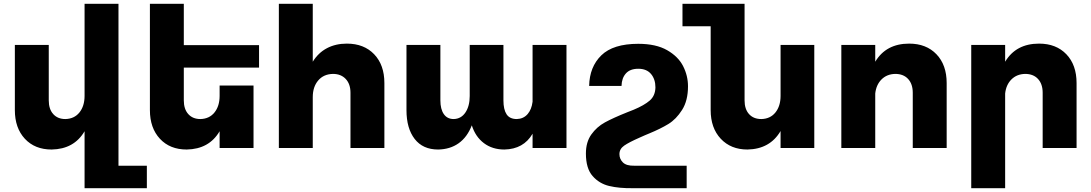

<svg xmlns="http://www.w3.org/2000/svg" viewBox="-20 -777 5730 1008"><path d="M751 93V211H424V-88Q369 6 251 8Q163 8 110.5 -48.5Q58 -105 58 -199V-541H236V-250Q236 -204 259.5 -178Q283 -152 323 -152Q370 -153 397 -186.5Q424 -220 424 -274V-757H602V93Z M945 -422V-250Q945 -204 968.5 -178Q992 -152 1032 -152Q1079 -153 1106 -186.5Q1133 -220 1133 -274V-328H1311V0H1133V-88Q1078 6 960 8Q872 8 819.5 -48.5Q767 -105 767 -199V-757H945V-540H1340V-422Z M1998 -341V0H1820V-290Q1820 -336 1795 -362.5Q1770 -389 1728 -389Q1679 -388 1650.5 -354.5Q1622 -321 1622 -267V0H1444V-757H1622V-453Q1651 -500 1696.5 -524Q1742 -548 1801 -548Q1891 -548 1944.5 -492Q1998 -436 1998 -341Z M2954 -541V0H2776V-75Q2729 6 2628 8Q2565 8 2520.5 -25.5Q2476 -59 2457 -119Q2433 -57 2388 -25Q2343 7 2280 8Q2200 8 2157 -47.5Q2114 -103 2114 -199V-541H2292V-250Q2292 -204 2310 -178Q2328 -152 2362 -152Q2401 -153 2423.5 -186.5Q2446 -220 2446 -273V-541H2623V-250Q2623 -202 2639.5 -177Q2656 -152 2693 -152Q2728 -153 2749.5 -177.5Q2771 -202 2776 -243V-541Z M3310 93Q3269 94 3250.5 76Q3232 58 3232 32Q3232 5 3257 -12.5Q3282 -30 3339 -55L3366 -67Q3387 -76 3390 -77Q3448 -101 3489 -126Q3530 -151 3561 -200Q3592 -249 3592 -324Q3592 -379 3566.5 -429.5Q3541 -480 3482.5 -513.5Q3424 -547 3331 -547Q3199 -547 3137 -486.5Q3075 -426 3073 -326H3243Q3244 -367 3266 -391.5Q3288 -416 3331 -416Q3375 -416 3398 -388.5Q3421 -361 3421 -318Q3420 -274 3391 -249Q3362 -224 3307 -201L3274 -188Q3199 -158 3156 -134.5Q3113 -111 3084.5 -71Q3056 -31 3056 29Q3056 107 3091 147Q3126 187 3178.5 199.5Q3231 212 3303 211H3585V93Z M4255 -541V0H4078V-89Q4022 6 3904 8Q3817 8 3764 -48.5Q3711 -105 3711 -199V-639H3563V-757H3889V-250Q3889 -204 3912.5 -178Q3936 -152 3977 -152Q4024 -153 4051 -186.5Q4078 -220 4078 -274V-541Z M4950 -341V0H4772V-290Q4772 -336 4747.5 -362.5Q4723 -389 4680 -389Q4636 -388 4608 -360Q4580 -332 4575 -286V0H4397V-541H4575V-453Q4632 -548 4753 -548Q4843 -548 4896.5 -492Q4950 -436 4950 -341Z M5632 -341V0H5454V-290Q5454 -336 5429.5 -362.5Q5405 -389 5362 -389Q5318 -388 5290 -360Q5262 -332 5257 -286V211H5079V-541H5257V-453Q5314 -548 5435 -548Q5525 -548 5578.5 -492Q5632 -436 5632 -341Z"/></svg>

Font: Montserrat arm2
Style: Bold
Weight: 700
Designer: Julieta Ulanovsky
Foundry: Julieta Ulanovsky
Version: Version 6.000